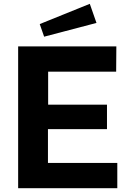

<svg xmlns="http://www.w3.org/2000/svg" viewBox="-20 -985 682 1005"><path d="M594 0V-132H231V-309H540V-437H232V-610H588L589 -742H75V0ZM188 -859 211 -793 485 -865 450 -965Z"/></svg>

Font: Cheyenne Sans
Style: Bold
Weight: 700
Designer: The Public Sans project authors (U.S. Web Design System), Libre Franklin designed by Pablo Impallari and Rodrigo Fuenzal
Foundry: The Cheyenne Sans Project Authors
Version: Version 2.007